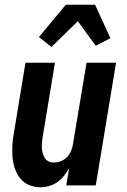

<svg xmlns="http://www.w3.org/2000/svg" viewBox="-20 -786 540 814"><path d="M152 8Q126 8 103.5 -1.5Q81 -11 66 -29.5Q51 -48 43 -71.5Q35 -95 33 -120.5Q31 -146 32.5 -172Q34 -198 39 -223L88 -520H213L161 -206Q159 -195 158 -183Q157 -171 157.5 -159.5Q158 -148 161 -137Q164 -126 169.5 -116.5Q175 -107 185.5 -102Q196 -97 208 -97Q223 -97 238.5 -103Q254 -109 265 -121Q276 -133 282 -148Q288 -163 290 -179L347 -520H472L386 0H261L273 -72Q263 -56 251 -40.5Q239 -25 223 -14Q207 -3 188.5 2.5Q170 8 152 8ZM198 -587 145 -629 259 -766H383L448 -624L386 -592L310 -696Z"/></svg>

Font: Iosevka Extrabold Oblique
Style: Regular
Weight: 800
Italic angle: -9°
Monospace: yes
Designer: Belleve Invis
Foundry: Belleve Invis
Version: Version 32.5.0; ttfautohint (v1.8.4)